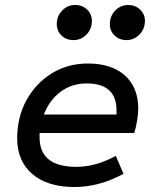

<svg xmlns="http://www.w3.org/2000/svg" viewBox="-20 -739 620 771"><path d="M279 12Q171 12 110 -40Q49 -92 49 -184Q49 -269 86.5 -337Q124 -405 188 -444.5Q252 -484 333 -484Q428 -484 481.5 -436Q535 -388 535 -304Q535 -281 530.5 -254Q526 -227 519 -205H139V-187Q139 -69 287 -69Q364 -69 445 -113L476 -41Q378 12 279 12ZM156 -279H448V-295Q448 -404 328 -404Q269 -404 224 -371Q179 -338 156 -279ZM275 -578Q246 -578 227 -596.5Q208 -615 208 -642Q208 -674 229.5 -696.5Q251 -719 282 -719Q311 -719 330 -700.5Q349 -682 349 -655Q349 -623 327.5 -600.5Q306 -578 275 -578ZM488 -578Q459 -578 440 -596.5Q421 -615 421 -642Q421 -674 442.5 -696.5Q464 -719 495 -719Q523 -719 542.5 -700.5Q562 -682 562 -655Q562 -623 540 -600.5Q518 -578 488 -578Z"/></svg>

Font: Sometype Mono Medium
Style: Italic
Weight: 500
Italic angle: -12°
Monospace: yes
Designer: Ryoichi Tsunekawa
Foundry: Dharma Type
Version: Version 1.000; ttfautohint (v1.8.3)